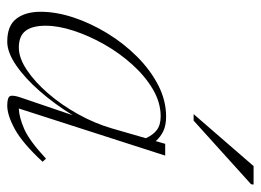

<svg xmlns="http://www.w3.org/2000/svg" viewBox="-115 -595 720 530"><g transform="rotate(90 245.0 -330.0)"><path d="M250 -29.5 298 -170.5Q267.5 -121 231.8 -80Q196 -39 160.2 -14.5Q124.5 10 95 10Q51 10 31.8 -15Q12.5 -40 12.5 -82Q12.5 -125 28.2 -172.8Q44 -220.5 71.8 -266Q99.5 -311.5 136.2 -348.2Q173 -385 215.2 -406.8Q257.5 -428.5 301.5 -428.5Q326 -428.5 342 -420.8Q358 -413 369.5 -400L377 -426H409.5L279.5 -22Q302.5 -22.5 335.2 -36.5Q368 -50.5 418 -97L426.5 -87.5Q375 -32 336.5 -11Q298 10 271.5 10Q248 10 245 1.5Q242 -7 250 -29.5ZM51 -96Q51 -59.5 65 -40.8Q79 -22 111.5 -22Q140 -22 173 -44Q206 -66 237.8 -102.8Q269.5 -139.5 295 -185.2Q320.5 -231 334.5 -279L361.5 -372.5Q353 -392 339 -402.8Q325 -413.5 301 -413.5Q263 -413.5 226.5 -392Q190 -370.5 158.2 -335.2Q126.5 -300 102.5 -257.8Q78.5 -215.5 64.8 -173.2Q51 -131 51 -96ZM295 -504.5 438.5 -670H489.5L488.5 -663L313 -504.5Z"/></g></svg>

Font: Newsreader 16pt ExtraLight
Style: Italic
Weight: 275
Italic angle: -17°
Designer: Hugues Gentile
Foundry: Production Type
Version: Version 1.003; ttfautohint (v1.8.3)